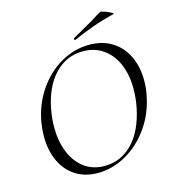

<svg xmlns="http://www.w3.org/2000/svg" viewBox="-116 -879 884 986"><g transform="rotate(-15 325.5 -386.0)"><path d="M63 -240Q63 -276 69 -313Q85 -406 135 -479.5Q185 -553 257 -594.5Q329 -636 409 -636Q480 -636 531 -603.5Q582 -571 608.5 -514.5Q635 -458 635 -387Q635 -348 628 -313Q611 -219 559.5 -145Q508 -71 435 -29.5Q362 12 284 12Q215 12 165 -20.5Q115 -53 89 -110.5Q63 -168 63 -240ZM561 -260Q571 -309 571 -359Q571 -433 547 -490Q523 -547 477 -579.5Q431 -612 369 -612Q280 -612 218 -546Q156 -480 135 -366Q126 -318 126 -273Q126 -199 149.5 -140.5Q173 -82 218 -48Q263 -14 326 -14Q413 -14 475 -78Q537 -142 561 -260ZM347 -678Q343 -678 342 -682.5Q341 -687 344 -689Q377 -707 453 -751Q471 -763 484.5 -771Q498 -779 507 -784Q511 -786 530 -779.5Q549 -773 563.5 -765Q578 -757 571 -756Q509 -741 457.5 -722.5Q406 -704 349 -679Z"/></g></svg>

Font: Cormorant Garamond
Style: Italic
Weight: 400
Italic angle: -10°
Designer: Christian Thalmann (Catharsis Fonts)
Foundry: Catharsis Fonts
Version: Version 4.000